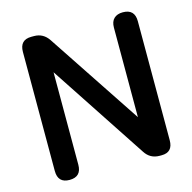

<svg xmlns="http://www.w3.org/2000/svg" viewBox="-103 -804 909 907"><g transform="rotate(-15 351.5 -350.0)"><path d="M128 0Q71 0 71 -59V-641Q71 -700 128 -700H141Q186 -700 212 -661L516 -203V-641Q516 -670 531.5 -685Q547 -700 575 -700Q633 -700 633 -641V-59Q633 0 578 0H568Q522 0 497 -39L186 -511V-59Q186 0 128 0Z"/></g></svg>

Font: Zen Maru Gothic
Style: Bold
Weight: 700
Designer: Yoshimichi Ohira
Foundry: Positype
Version: Version 1.001